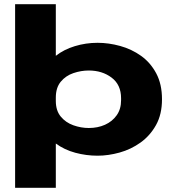

<svg xmlns="http://www.w3.org/2000/svg" viewBox="-20 -730 821 915"><path d="M52 165V-710H246V-464Q284 -494 336.5 -510Q389 -526 445 -526Q498 -526 552.5 -511Q607 -496 652 -464Q697 -432 724.5 -380.5Q752 -329 752 -257Q752 -185 723.5 -134Q695 -83 649.5 -50.5Q604 -18 550 -3Q496 12 445 12Q391 12 339 -2Q287 -16 246 -46V165ZM246 -249Q246 -203 269.5 -174.5Q293 -146 329.5 -133Q366 -120 403 -120Q446 -120 480.5 -135.5Q515 -151 536 -180.5Q557 -210 557 -252V-262Q557 -326 512 -360Q467 -394 403 -394Q366 -394 329.5 -381.5Q293 -369 269.5 -340.5Q246 -312 246 -265Z"/></svg>

Font: Special Gothic Extended Bold
Style: Regular
Weight: 700
Width: 7
Designer: Alistair McCready
Foundry: Monolith
Version: Version 1.000; ttfautohint (v1.8.4.7-5d5b)